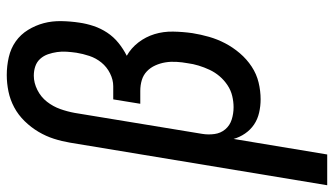

<svg xmlns="http://www.w3.org/2000/svg" viewBox="-258 -553 988 568"><g transform="rotate(-90 236.0 -269.0)"><path d="M-28 205 98 -556Q102 -580 109.5 -603.5Q117 -627 130 -649Q143 -671 161.5 -690Q180 -709 202.5 -721Q225 -733 249.5 -738Q274 -743 298 -743Q325 -743 351 -737Q377 -731 397.5 -716.5Q418 -702 431.5 -680Q445 -658 451.5 -633.5Q458 -609 457.5 -581.5Q457 -554 453 -528Q450 -507 443 -486Q436 -465 423.5 -446Q411 -427 393 -412.5Q375 -398 355 -388Q378 -375 394.5 -353.5Q411 -332 419 -306Q427 -280 426.5 -251Q426 -222 422 -194Q418 -169 411 -144.5Q404 -120 392 -97Q380 -74 362.5 -53.5Q345 -33 323 -18.5Q301 -4 276 2Q251 8 226 8Q206 8 186.5 3.5Q167 -1 151.5 -11.5Q136 -22 125 -38Q114 -54 109 -72L63 205ZM203 -72Q219 -72 236 -76Q253 -80 268 -90Q283 -100 294.5 -113.5Q306 -127 313.5 -143Q321 -159 326 -175.5Q331 -192 333 -208Q336 -224 337 -241Q338 -258 335.5 -273.5Q333 -289 326.5 -303.5Q320 -318 309 -328.5Q298 -339 283 -343.5Q268 -348 251 -348H213L226 -428H265Q284 -428 303 -437.5Q322 -447 335 -463Q348 -479 354.5 -498.5Q361 -518 364 -537Q366 -551 367 -565.5Q368 -580 366 -594Q364 -608 359.5 -621Q355 -634 346 -644Q337 -654 324 -658.5Q311 -663 296 -663Q275 -663 254 -652.5Q233 -642 219 -624Q205 -606 197.5 -585Q190 -564 186 -542L124 -165Q121 -147 123.5 -128.5Q126 -110 137.5 -96.5Q149 -83 166.5 -77.5Q184 -72 203 -72Z"/></g></svg>

Font: Iosevka Curly Medium Oblique
Style: Regular
Weight: 500
Italic angle: -9°
Monospace: yes
Designer: Belleve Invis
Foundry: Belleve Invis
Version: Version 11.1.0; ttfautohint (v1.8.3)